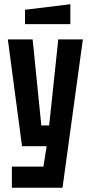

<svg xmlns="http://www.w3.org/2000/svg" viewBox="-20 -746 428 906"><path d="M36 140V40H185L200 -56H84L17 -560H134L175 -154H212L255 -560H371L275 140ZM98 -632V-700L312 -726V-632Z"/></svg>

Font: Tektur Condensed Medium
Style: Regular
Weight: 500
Width: 3
Designer: Adam Jagosz
Foundry: Adam Jagosz
Version: Version 1.005;gftools[0.9.30]